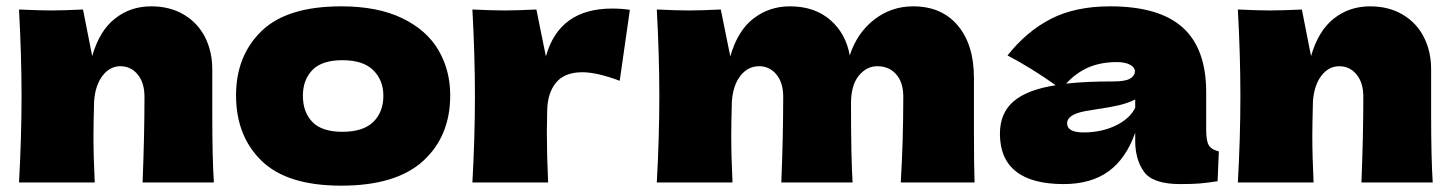

<svg xmlns="http://www.w3.org/2000/svg" viewBox="-20 -576 4582 606"><path d="M430 0Q436 -147 436 -271Q436 -315 414.5 -341Q393 -367 360 -367Q327 -367 304 -337.5Q281 -308 277 -257Q275 -181 275 -149Q275 -81 279 0H40Q48 -144 48 -272Q48 -400 40 -546Q106 -543 141 -543Q178 -543 242 -546L271 -399Q294 -479 343 -517.5Q392 -556 457 -556Q517 -556 561 -529.5Q605 -503 627.5 -458Q650 -413 650 -357V-213Q650 -80 655 0Z M725 -275Q725 -400 805.5 -478Q886 -556 1057 -556Q1172 -556 1249.5 -518.5Q1327 -481 1364 -417.5Q1401 -354 1401 -275Q1401 -146 1315.5 -68Q1230 10 1057 10Q886 10 805.5 -68.5Q725 -147 725 -275ZM1190 -274Q1190 -323 1158 -354.5Q1126 -386 1061 -386Q996 -386 966 -355Q936 -324 936 -274Q936 -222 966 -191Q996 -160 1061 -160Q1126 -160 1158 -191Q1190 -222 1190 -274Z M1703 -398Q1745 -549 1912 -549Q1941 -549 1968 -545L1936 -321Q1864 -348 1818 -348Q1761 -348 1734 -314Q1707 -280 1707 -223V-224L1706 -158Q1706 -87 1710 0H1471Q1479 -144 1479 -272Q1479 -400 1471 -546Q1537 -543 1572 -543Q1609 -543 1673 -546Z M2823 0Q2831 -131 2831 -271Q2831 -316 2808.5 -341.5Q2786 -367 2749 -367Q2715 -367 2690.5 -337Q2666 -307 2666 -250V-251Q2666 -74 2671 0H2446Q2452 -147 2452 -271Q2452 -315 2430.5 -341Q2409 -367 2376 -367Q2341 -367 2317.5 -337.5Q2294 -308 2290 -257Q2288 -181 2288 -149Q2288 -81 2292 0H2053Q2061 -144 2061 -272Q2061 -400 2053 -546Q2119 -543 2154 -543Q2191 -543 2255 -546L2285 -398Q2308 -479 2358 -517.5Q2408 -556 2473 -556Q2551 -556 2600.5 -513Q2650 -470 2662 -401Q2685 -472 2739 -514Q2793 -556 2862 -556Q2952 -556 3003 -495.5Q3054 -435 3054 -330V-164Q3054 -51 3056 0Z M3787 -166Q3787 -132 3795 -118Q3803 -104 3827 -98L3823 -4Q3791 1 3767.5 3Q3744 5 3705 5Q3619 5 3591 -33.5Q3563 -72 3563 -132V-157Q3534 -75 3478.5 -35Q3423 5 3337 5Q3237 5 3186.5 -35Q3136 -75 3136 -154Q3136 -219 3179 -256Q3222 -293 3312 -307Q3236 -361 3160 -401Q3220 -477 3297 -516.5Q3374 -556 3484 -556Q3638 -556 3712.5 -489.5Q3787 -423 3787 -285ZM3345 -312Q3405 -319 3495 -319Q3532 -319 3547 -328Q3562 -337 3562 -351Q3562 -363 3547 -371.5Q3532 -380 3505 -380Q3454 -380 3415 -363Q3376 -346 3345 -312ZM3563 -236V-262Q3539 -250 3510 -243.5Q3481 -237 3440 -231L3404 -225Q3348 -214 3348 -187Q3348 -158 3400 -158Q3456 -158 3501 -179.5Q3546 -201 3563 -236Z M4277 0Q4283 -147 4283 -271Q4283 -315 4261.5 -341Q4240 -367 4207 -367Q4174 -367 4151 -337.5Q4128 -308 4124 -257Q4122 -181 4122 -149Q4122 -81 4126 0H3887Q3895 -144 3895 -272Q3895 -400 3887 -546Q3953 -543 3988 -543Q4025 -543 4089 -546L4118 -399Q4141 -479 4190 -517.5Q4239 -556 4304 -556Q4364 -556 4408 -529.5Q4452 -503 4474.5 -458Q4497 -413 4497 -357V-213Q4497 -80 4502 0Z"/></svg>

Font: Mantou Sans
Style: Regular
Weight: 400
Designer: Mant0u / artakana
Foundry: Mant0u / artakana
Version: Version 1.001;October 22, 2023;FontCreator 14.0.0.2901 64-bi